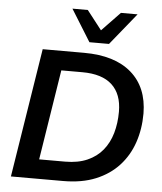

<svg xmlns="http://www.w3.org/2000/svg" viewBox="-61 -992 884 1045"><g transform="rotate(5 381.0 -469.5)"><path d="M38 0 150 -705H376Q544 -705 635 -626Q726 -547 727 -404Q727 -319 702 -245.5Q677 -172 626.5 -117Q576 -62 500.5 -31Q425 0 323 0ZM183 -106H325Q395 -106 446 -128.5Q497 -151 529.5 -191Q562 -231 577.5 -285Q593 -339 593 -402Q593 -498 538.5 -548.5Q484 -599 376 -599H261ZM400 -765 292 -939H376L457 -835L557 -939H648L507 -765Z"/></g></svg>

Font: Nunito Sans 12pt ExtraLight 12pt
Style: Bold Italic
Weight: 700
Italic angle: -9°
Version: Version 3.101;gftools[0.9.27]